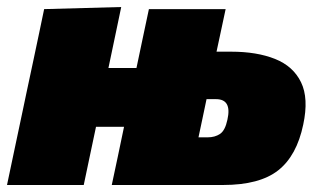

<svg xmlns="http://www.w3.org/2000/svg" viewBox="-38 -528 919 548"><path d="M-18 0Q-7 -51.5 3.2 -100.5Q13.5 -149.5 27 -213L37.5 -263Q49.5 -318.5 58 -359.2Q66.5 -400 73.8 -434Q81 -468 88 -502L308 -508Q299.5 -467 291 -426.8Q282.5 -386.5 271.5 -334H351.5Q362.5 -385.5 370.5 -424.2Q378.5 -463 387 -502H606Q599.5 -472 593.2 -442Q587 -412 580 -380.5H622Q695 -380.5 747 -359.8Q799 -339 821.2 -293.2Q843.5 -247.5 827.5 -172.5Q809 -83.5 756 -41.8Q703 0 598.5 0H281Q290 -41.5 298.2 -80.8Q306.5 -120 316 -166H236Q226.5 -120 218 -80.8Q209.5 -41.5 201 0ZM528.5 -136H554.5Q575.5 -136 590 -145.8Q604.5 -155.5 611 -186Q624.5 -245 578.5 -245H551.5Q546 -218 540.2 -191.2Q534.5 -164.5 528.5 -136Z"/></svg>

Font: Commissioner Black
Style: Italic
Weight: 900
Italic angle: -12°
Designer: Kostas Bartsokas
Foundry: Kostas Bartsokas
Version: Version 1.000; ttfautohint (v1.8.3)